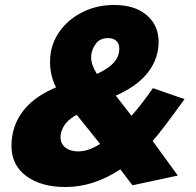

<svg xmlns="http://www.w3.org/2000/svg" viewBox="-20 -739 788 771"><path d="M294 -131Q262 -131 242.5 -146.5Q223 -162 223 -188Q223 -196 224 -200Q233 -249 288 -278L382 -161Q335 -131 294 -131ZM508 -274 445 -355Q593 -420 614 -537Q617 -554 617 -570Q617 -637 569.5 -678Q522 -719 438 -719Q372 -719 317 -693Q262 -667 227.5 -623.5Q193 -580 184 -529Q181 -510 181 -490Q181 -436 205 -388Q51 -324 29 -192Q26 -173 26 -154Q26 -76 85.5 -32Q145 12 243 12Q356 12 463 -59L512 5L694 -34L593 -173Q632 -217 721 -341L594 -385Q549 -320 508 -274ZM414 -586Q435 -586 447 -575Q459 -564 459 -544Q459 -512 437 -487.5Q415 -463 369 -442Q346 -480 346 -507Q346 -517 347 -522Q351 -546 367 -566Q383 -586 414 -586Z"/></svg>

Font: Geom Black
Style: Bold Italic
Weight: 900
Italic angle: -10°
Version: Version 1.102